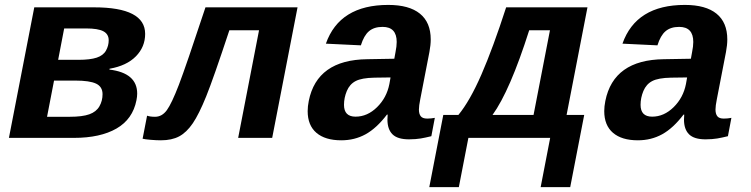

<svg xmlns="http://www.w3.org/2000/svg" viewBox="-20 -558 3040 777"><path d="M360.8 -528.3Q567.4 -528.3 567.4 -420.9Q567.4 -368.2 530 -330.1Q492.7 -292 423.3 -279.8L422.9 -276.4Q535.2 -262.7 535.2 -179.2Q535.2 -167 532.2 -152.3Q517.1 -75.7 451.4 -37.8Q385.7 0 278.8 0H16.1L118.7 -528.3ZM170.4 -85.4H261.7Q313.5 -85.4 341.6 -95.5Q369.6 -105.5 382.3 -127.7Q395 -149.9 395 -176.8Q395 -207 368.9 -219.5Q342.8 -231.9 284.7 -231.9H198.7ZM239.7 -442.9 215.3 -315.9H297.4Q344.7 -315.9 371.3 -324.7Q397.9 -333.5 408.9 -353.3Q419.9 -373 419.9 -395Q419.9 -419.9 398.4 -431.4Q377 -442.9 328.1 -442.9Z M943.8 0 1028.3 -435.5H908.2Q843.8 -240.7 814.5 -168.2Q785.2 -95.7 760 -58.8Q734.9 -22 705.1 -6.1Q675.3 9.8 630.9 9.8Q612.8 9.8 589.6 7.8Q566.4 5.9 557.1 3.4L575.2 -89.8Q587.4 -85.4 607.4 -85.4Q635.7 -85.4 655.3 -112.3Q674.8 -139.2 703.9 -214.8Q732.9 -290.5 811.5 -528.3H1184.1L1081.5 0Z M1361.3 9.8Q1295.9 9.8 1260.5 -20.5Q1225.1 -50.8 1225.1 -108.4Q1225.1 -127.4 1229.5 -149.4Q1262.7 -315.9 1466.3 -318.4L1575.7 -320.3L1580.6 -347.2Q1585.4 -370.6 1585.4 -388.2Q1585.4 -449.2 1528.3 -449.2Q1493.7 -449.2 1473.1 -431.6Q1452.6 -414.1 1440.4 -374.5L1298.8 -381.3Q1354 -538.1 1551.3 -538.1Q1635.7 -538.1 1679.4 -502.7Q1723.1 -467.3 1723.1 -398.4Q1723.1 -376 1717.8 -347.7L1680.7 -156.2Q1675.3 -129.4 1675.3 -114.7Q1675.3 -96.7 1682.9 -87.4Q1690.4 -78.1 1709 -78.1Q1724.6 -78.1 1739.7 -81.1L1725.6 -6.8Q1712.9 -3.9 1702.6 -1.5Q1692.4 1 1682.4 2.4Q1672.4 3.9 1661.1 4.9Q1649.9 5.9 1635.3 5.9Q1588.9 5.9 1568.4 -14.4Q1547.9 -34.7 1547.9 -74.2L1548.8 -94.2H1545.9Q1503.9 -39.1 1459.5 -14.6Q1415 9.8 1361.3 9.8ZM1560.5 -244.6 1495.1 -243.7Q1443.8 -242.7 1419.4 -230Q1395 -217.3 1383.5 -189.7Q1372.1 -162.1 1372.1 -133.8Q1372.1 -85.9 1418.9 -85.9Q1466.8 -85.9 1505.9 -124.3Q1544.9 -162.6 1555.7 -217.8Z M2205.6 -435.5H2121.6Q2043.5 -189.9 1973.1 -92.8H2139.2ZM1875.5 0 1836.9 199.2H1717.3L1773.9 -92.8H1835Q1881.3 -148.9 1928.2 -256.3Q1975.1 -363.8 2028.3 -528.3H2357.4L2272.9 -92.8H2344.2L2287.6 199.2H2168L2206.5 0Z M2561.5 9.8Q2496.1 9.8 2460.7 -20.5Q2425.3 -50.8 2425.3 -108.4Q2425.3 -127.4 2429.7 -149.4Q2462.9 -315.9 2666.5 -318.4L2775.9 -320.3L2780.8 -347.2Q2785.6 -370.6 2785.6 -388.2Q2785.6 -449.2 2728.5 -449.2Q2693.8 -449.2 2673.3 -431.6Q2652.8 -414.1 2640.6 -374.5L2499 -381.3Q2554.2 -538.1 2751.5 -538.1Q2835.9 -538.1 2879.6 -502.7Q2923.3 -467.3 2923.3 -398.4Q2923.3 -376 2918 -347.7L2880.9 -156.2Q2875.5 -129.4 2875.5 -114.7Q2875.5 -96.7 2883.1 -87.4Q2890.6 -78.1 2909.2 -78.1Q2924.8 -78.1 2939.9 -81.1L2925.8 -6.8Q2913.1 -3.9 2902.8 -1.5Q2892.6 1 2882.6 2.4Q2872.6 3.9 2861.3 4.9Q2850.1 5.9 2835.4 5.9Q2789.1 5.9 2768.6 -14.4Q2748 -34.7 2748 -74.2L2749 -94.2H2746.1Q2704.1 -39.1 2659.7 -14.6Q2615.2 9.8 2561.5 9.8ZM2760.7 -244.6 2695.3 -243.7Q2644 -242.7 2619.6 -230Q2595.2 -217.3 2583.7 -189.7Q2572.3 -162.1 2572.3 -133.8Q2572.3 -85.9 2619.1 -85.9Q2667 -85.9 2706.1 -124.3Q2745.1 -162.6 2755.9 -217.8Z"/></svg>

Font: Cousine
Style: Bold Italic
Weight: 700
Italic angle: -12°
Monospace: yes
Designer: Steve Matteson
Foundry: Ascender Corporation
Version: Version 1.20